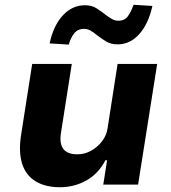

<svg xmlns="http://www.w3.org/2000/svg" viewBox="-20 -774 717 805"><path d="M231 11Q170 11 129 -14Q88 -39 72.5 -88.5Q57 -138 69 -212L115 -506H281L236 -219Q231 -191 236 -170Q241 -149 258 -138Q275 -127 304 -127Q335 -127 362 -142Q389 -157 408 -182Q427 -207 431 -236L473 -506H639L559 0H413L429 -102H422Q392 -45 341.5 -17Q291 11 231 11ZM268 -587 188 -592Q204 -667 243.5 -709.5Q283 -752 336 -752Q365 -752 385 -739Q405 -726 423 -712Q436 -702 449 -694.5Q462 -687 476 -687Q502 -687 515.5 -705Q529 -723 540 -754L619 -749Q602 -673 563.5 -630.5Q525 -588 473 -588Q444 -588 423.5 -601Q403 -614 386 -627Q373 -638 360 -645.5Q347 -653 332 -653Q307 -653 292.5 -636Q278 -619 268 -587Z"/></svg>

Font: Nunito Sans 6pt ExtraBold
Style: Italic
Weight: 800
Italic angle: -9°
Version: Version 3.101;gftools[0.9.27]